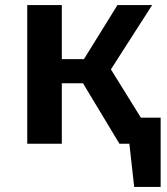

<svg xmlns="http://www.w3.org/2000/svg" viewBox="-20 -563 655 752"><path d="M86.7 0V-543.1H222.1V-331.3H308.7L440 -543.1H575.9L414.4 -291.3L531.8 -102.1H609.2V169.2H505.6L486.7 0H447.7L305.1 -236.9H222.1V0Z"/></svg>

Font: Fira Code SemiBold
Style: Regular
Weight: 600
Designer: Carrois Corporate, Edenspiekermann AG, Nikita Prokopov
Foundry: Carrois Corporate, Edenspiekermann AG, Nikita Prokopov
Version: Version 6.002